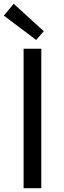

<svg xmlns="http://www.w3.org/2000/svg" viewBox="-24 -989 337 1009"><path d="M100 -733H193V0H100ZM-4 -907 48 -969 206 -825 166 -779Z"/></svg>

Font: Source Han Sans K Regular
Style: Regular
Weight: 400
Designer: Ryoko NISHIZUKA  (kana & ideographs); Paul D. Hunt (Latin, Greek & Cyrillic); Wenlong ZHANG  (bopomofo); Sandoll Communi
Foundry: Adobe Systems Incorporated
Version: Version 1.00 July 18, 2014, initial release